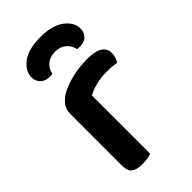

<svg xmlns="http://www.w3.org/2000/svg" viewBox="-219 -763 834 834"><g transform="rotate(-45 198.0 -346.0)"><path d="M208 -608Q177 -608 157 -591.5Q137 -575 132 -548Q128 -547 123.5 -547Q119 -547 114 -547Q87 -547 72 -563Q57 -579 57 -601Q57 -639 95 -668.5Q133 -698 208 -698Q281 -698 319.5 -668.5Q358 -639 358 -601Q358 -579 343.5 -563Q329 -547 301 -547Q297 -547 292.5 -547Q288 -547 284 -548Q278 -575 258.5 -591.5Q239 -608 208 -608ZM187 -360V-2Q179 1 164 3.5Q149 6 131 6Q97 6 80.5 -6.5Q64 -19 64 -51V-370Q64 -395 76 -412.5Q88 -430 110 -445Q140 -463 186 -475Q232 -487 285 -487Q379 -487 379 -429Q379 -415 375 -403.5Q371 -392 365 -383Q355 -385 340 -386.5Q325 -388 308 -388Q272 -388 240.5 -380.5Q209 -373 187 -360Z"/></g></svg>

Font: Baloo Bhaijaan 2 SemiBold
Style: Regular
Weight: 600
Designer: Sanskriti Dholi, Noopur Datye and Ek Type
Foundry: Ek Type
Version: Version 1.700